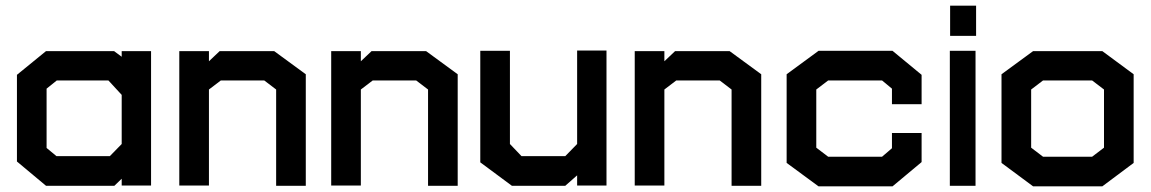

<svg xmlns="http://www.w3.org/2000/svg" viewBox="-20 -658 4075 680"><path d="M411 -1V-25L385 0H143L40 -86V-393L143 -477H384L411 -457V-477H515V-1ZM411 -322 364 -373H181L145 -344V-134L180 -105H369L411 -148Z M958 0V-341L916 -373H762L720 -341V-1H615V-477H720V-441L758 -477H951L1063 -395V0Z M1496 0V-341L1454 -373H1300L1258 -341V-1H1153V-477H1258V-441L1296 -477H1489L1601 -395V0Z M2024 -1V-37L1982 0H1793L1681 -83V-478H1786V-148L1827 -105H1982L2024 -148V-479H2128V-1Z M2571 0V-341L2529 -373H2375L2333 -341V-1H2228V-477H2333V-441L2371 -477H2564L2676 -395V0Z M3141 2H2879L2766 -81V-395L2879 -478H3141L3244 -393V-289H3139V-344L3104 -373H2913L2871 -341V-135L2913 -103H3104L3139 -133V-187H3244V-84Z M3345 -531V-638H3437V-531ZM3344 0V-478H3435V0Z M3884 2H3639L3527 -81V-395L3639 -477H3884L3995 -395V-81ZM3890 -341 3848 -373H3674L3632 -341V-135L3674 -103H3848L3890 -135Z"/></svg>

Font: Turret Road ExtraBold
Style: Regular
Weight: 800
Designer: Noponies
Foundry: Noponies
Version: Version 1.001; ttfautohint (v1.8)